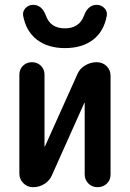

<svg xmlns="http://www.w3.org/2000/svg" viewBox="-20 -778 540 798"><path d="M381.8 -757.8Q400.4 -757.8 413.6 -744.6Q426.8 -731.4 423.8 -712.9Q412.1 -647.5 366.7 -612.8Q321.3 -578.1 250 -578.1Q178.7 -578.1 133.3 -613.3Q87.9 -648.4 76.2 -712.9Q73.2 -730.5 85.9 -744.1Q98.6 -757.8 118.2 -757.8Q154.3 -757.8 170.9 -712.9Q189.5 -660.2 249.5 -660.2Q309.6 -660.2 329.1 -712.9Q345.7 -757.8 381.8 -757.8ZM117.2 0Q93.8 0 77.1 -16.6Q60.5 -33.2 60.5 -55.7V-467.8Q60.5 -490.2 75.7 -504.9Q90.8 -519.5 112.8 -519.5Q134.8 -519.5 149.9 -504.9Q165 -490.2 165 -467.8V-169.9Q165 -168.9 166 -168.9Q167 -168.9 167 -169.9L300.8 -467.8Q310.5 -492.2 333.5 -505.9Q356.4 -519.5 381.8 -519.5Q406.2 -519.5 422.9 -503.4Q439.5 -487.3 439.5 -462.9V-52.7Q439.5 -29.3 423.8 -14.6Q408.2 0 385.7 0Q362.3 0 347.2 -15.6Q332 -31.2 332 -52.7V-349.6Q332 -350.6 331.1 -350.6Q330.1 -350.6 330.1 -349.6L196.3 -50.8Q186.5 -27.3 165 -13.7Q143.6 0 117.2 0Z"/></svg>

Font: Rounded-X Mgen+ 1m medium
Style: Regular
Weight: 500
Designer: [Source Han Sans]
Ryoko NISHIZUKA  (kana & ideographs); Paul D. Hunt (Latin, Greek & Cyrillic); Wenlong ZHANG  (bopomofo
Version: Version 1.059.20150602